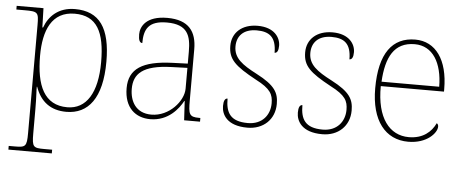

<svg xmlns="http://www.w3.org/2000/svg" viewBox="-51 -670 2493 1035"><g transform="rotate(5 1195.0 -153.0)"><path d="M24 240H259V220H217C157 220 150 216 150 142V13C150 -60 146 -95 147 -111H149C177 -32 232 10 317 10C435 10 509 -80 509 -278C509 -460 449 -546 316 -546C227 -546 175 -494 153 -432H149L146 -536H1V-516H45C118 -516 122 -512 122 -442V142C122 216 115 220 55 220H24ZM320 -15C195 -15 150 -118 150 -279C150 -417 193 -521 317 -521C437 -521 481 -436 481 -273C481 -107 423 -15 320 -15Z M771 10C869 10 923 -61 946 -104H948L954 0H1040V-20H1033C979 -20 975 -35 975 -110V-386C975 -481 933 -542 816 -542C701 -542 672 -482 672 -441C672 -409 679 -395 693 -395C693 -471 717 -517 816 -517C929 -517 947 -456 947 -371V-306L864 -303C703 -297 630 -251 630 -146C630 -39 692 10 771 10ZM775 -15C691 -15 658 -77 658 -145C658 -225 705 -275 861 -280L947 -283V-170C947 -104 872 -15 775 -15Z M1297 10C1383 10 1444 -47 1444 -131C1444 -191 1424 -230 1322 -283C1241 -325 1195 -358 1195 -421C1195 -476 1229 -517 1302 -517C1369 -517 1408 -491 1408 -405C1422 -405 1429 -419 1429 -445C1429 -489 1395 -542 1305 -542C1220 -542 1167 -493 1167 -422C1167 -349 1204 -315 1320 -252C1402 -210 1416 -180 1416 -132C1416 -69 1375 -15 1297 -15C1202 -15 1177 -61 1177 -137C1163 -137 1156 -123 1156 -95C1156 -50 1185 10 1297 10Z M1702 10C1788 10 1849 -47 1849 -131C1849 -191 1829 -230 1727 -283C1646 -325 1600 -358 1600 -421C1600 -476 1634 -517 1707 -517C1774 -517 1813 -491 1813 -405C1827 -405 1834 -419 1834 -445C1834 -489 1800 -542 1710 -542C1625 -542 1572 -493 1572 -422C1572 -349 1609 -315 1725 -252C1807 -210 1821 -180 1821 -132C1821 -69 1780 -15 1702 -15C1607 -15 1582 -61 1582 -137C1568 -137 1561 -123 1561 -95C1561 -50 1590 10 1702 10Z M2167 10C2268 10 2321 -51 2321 -85C2321 -94 2318 -99 2312 -103C2289 -54 2244 -15 2168 -15C2064 -15 1992 -103 1994 -276H2336V-290C2336 -448 2268 -542 2158 -542C2034 -542 1965 -451 1965 -262C1965 -87 2043 10 2167 10ZM2308 -300H1996C2003 -432 2045 -517 2157 -517C2255 -517 2307 -429 2308 -300Z"/></g></svg>

Font: Noto Serif Georgian Thin
Style: Regular
Weight: 100
Designer: Monotype Design Team, Akaki Razmadze
Foundry: Google LLC
Version: Version 2.003